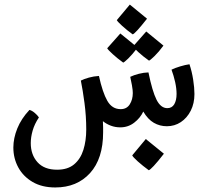

<svg xmlns="http://www.w3.org/2000/svg" viewBox="-20 -554 920 850"><path d="M224.6 275.9Q166 275.9 124.5 251.7Q83 227.5 61 187.3Q39.1 147 39.1 99.1Q39.1 58.1 56.6 14.6Q74.2 -28.8 110.4 -67.4Q121.6 -64.5 133.5 -54.4Q145.5 -44.4 152.3 -34.2Q132.8 -4.9 124.5 24.2Q116.2 53.2 116.2 79.6Q116.2 130.9 146 164.1Q175.8 197.3 232.9 197.3Q279.8 197.3 308.1 173.6Q336.4 149.9 349.1 109.6Q361.8 69.3 361.8 19.5Q361.8 -40 354 -98.4Q346.2 -156.7 337.9 -197.3Q352.5 -204.6 373.3 -210.4Q394 -216.3 418 -217.8Q434.1 -144.5 455.1 -107.7Q476.1 -70.8 514.2 -70.8Q541 -70.8 554.4 -92Q567.9 -113.3 567.9 -142.1Q567.9 -147.5 567.1 -156Q566.4 -164.6 564 -177.2Q561.5 -188 559.8 -197.8Q558.1 -207.5 556.6 -213.9Q572.8 -221.7 594.7 -227.3Q616.7 -232.9 637.2 -233.4Q654.3 -149.4 673.1 -112.3Q691.9 -75.2 720.7 -75.2Q741.2 -75.2 751.5 -92.5Q761.7 -109.9 761.7 -138.2Q761.7 -162.1 755.4 -190.7Q749 -219.2 739.3 -245.6Q753.9 -252.9 777.3 -260Q800.8 -267.1 818.8 -269.5Q829.6 -237.3 835.2 -201.2Q840.8 -165 840.8 -137.7Q840.8 -96.2 824.5 -64Q808.1 -31.7 780.5 -13.4Q752.9 4.9 718.8 4.9Q687.5 4.9 661.1 -10.3Q634.8 -25.4 614.3 -60.1Q601.1 -31.7 574.2 -11Q547.4 9.8 512.7 9.8Q490.2 9.8 470.7 2.4Q451.2 -4.9 435.5 -17.6Q436.5 -3.9 436.5 10Q436.5 23.9 436.5 32.2Q436.5 148.4 378.7 212.2Q320.8 275.9 224.6 275.9ZM638.7 199.7Q611.3 179.7 589.8 160.4Q568.4 141.1 565.4 133.8L625.5 61.5L705.6 126.5Q677.2 163.1 660.9 180.4Q644.5 197.8 638.7 199.7ZM567.4 -401.9Q541 -420.9 520.8 -439.5Q500.5 -458 497.1 -464.8L554.7 -533.7L630.9 -471.2Q603.5 -436.5 588.1 -419.9Q572.8 -403.3 567.4 -401.9ZM525.4 -276.9Q499 -295.9 478.8 -314.5Q458.5 -333 454.6 -340.3L512.7 -405.8L589.4 -343.3Q564 -310.5 547.1 -294.4Q530.3 -278.3 525.4 -276.9ZM639.6 -285.6Q613.3 -304.2 592.8 -323Q572.3 -341.8 569.3 -348.6L627.4 -414.6L703.6 -352.1Q683.1 -324.2 664.1 -305.7Q645 -287.1 639.6 -285.6Z"/></svg>

Font: Harmattan SemiBold
Style: Regular
Weight: 600
Designer: George W. Nuss III and SIL International
Foundry: SIL International
Version: Version 4.000